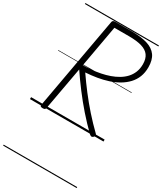

<svg xmlns="http://www.w3.org/2000/svg" viewBox="-343 -1111 1458 1712"><g transform="rotate(30 386.5 -255.0)"><path d="M138 14Q124 14 117.5 9.5Q111 5 113 -6L284 -958Q286 -968 293 -972.5Q300 -977 315 -977H485Q582 -977 646 -957Q710 -937 741.5 -892.5Q773 -848 773 -773Q773 -718 755.5 -673.5Q738 -629 705.5 -594.5Q673 -560 629.5 -534.5Q586 -509 534 -492Q482 -475 425 -465.5Q368 -456 308 -452Q358 -379 414 -306Q470 -233 532 -163Q594 -93 662 -27Q670 -20 670.5 -11.5Q671 -3 659 8Q648 17 639 15Q630 13 620 4Q549 -65 483.5 -140Q418 -215 359 -293Q300 -371 248 -448L168 -6Q166 5 159.5 9.5Q153 14 138 14ZM257 -497Q300 -497 345.5 -501.5Q391 -506 436 -515Q481 -524 522 -538.5Q563 -553 598.5 -574Q634 -595 660.5 -623.5Q687 -652 702 -689Q717 -726 717 -772Q717 -829 692 -863Q667 -897 615.5 -912Q564 -927 484 -927H334ZM0 469H757V479H0ZM0 -20H757V0H0ZM0 -505H757V-500H0ZM0 -989H757V-979H0Z"/></g></svg>

Font: Playwrite DE VA Guides
Style: Regular
Weight: 400
Designer: Veronika Burian, José Scaglione
Foundry: TypeTogether
Version: Version 1.003